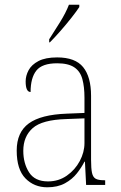

<svg xmlns="http://www.w3.org/2000/svg" viewBox="-20 -786 514 816"><path d="M181 10Q125 10 88 -28Q51 -66 51 -146Q51 -224 102.5 -261.5Q154 -299 264 -303L339 -306V-371Q339 -417 330 -450Q321 -483 295.5 -500Q270 -517 223 -517Q159 -517 134.5 -486Q110 -455 110 -395Q89 -395 89 -440Q89 -464 101.5 -487.5Q114 -511 143.5 -526.5Q173 -542 223 -542Q300 -542 333.5 -500.5Q367 -459 367 -379V-107Q367 -70 371 -51.5Q375 -33 386.5 -26.5Q398 -20 422 -20H427V0H346L341 -99H339Q327 -75 307 -49.5Q287 -24 256 -7Q225 10 181 10ZM184 -15Q229 -15 264 -39.5Q299 -64 319 -101.5Q339 -139 339 -178V-283L262 -280Q159 -277 119 -241.5Q79 -206 79 -145Q79 -92 103.5 -53.5Q128 -15 184 -15ZM189 -619Q211 -653 235.5 -692.5Q260 -732 273 -766H317V-756Q306 -739 284 -711Q262 -683 237 -654.5Q212 -626 192 -606H189Z"/></svg>

Font: Noto Serif Bengali SemiCondensed Thin
Style: Regular
Weight: 100
Width: 4
Designer: Juan Bruce, Universal Thirst, Indian Type Foundry and the Monotype Design Team.
Foundry: Monotype Imaging Inc.
Version: Version 2.003; ttfautohint (v1.8.4.7-5d5b)